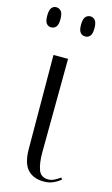

<svg xmlns="http://www.w3.org/2000/svg" viewBox="-125 -785 488 840"><g transform="rotate(15 118.5 -365.5)"><path d="M165 10Q117 10 91 -18.5Q65 -47 65 -112L63 -536H129L126 -110Q126 -64 136.5 -34Q147 -4 181 -4Q195 -4 208 -10.5Q221 -17 235 -27L240 -19Q226 -7 207 1.5Q188 10 165 10ZM176 -650Q162 -650 153.5 -660Q145 -670 145 -695Q145 -720 153.5 -730.5Q162 -741 176 -741Q189 -741 197.5 -730.5Q206 -720 206 -695Q206 -670 197.5 -660Q189 -650 176 -650ZM21 -650Q8 -650 0 -660Q-8 -670 -8 -695Q-8 -720 0 -730.5Q8 -741 21 -741Q35 -741 43.5 -730.5Q52 -720 52 -695Q52 -670 43.5 -660Q35 -650 21 -650Z"/></g></svg>

Font: Noto Serif Display Condensed Light
Style: Regular
Weight: 300
Width: 3
Designer: Monotype Design Team
Foundry: Monotype Imaging Inc.
Version: Version 2.009